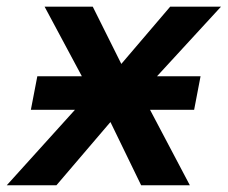

<svg xmlns="http://www.w3.org/2000/svg" viewBox="-64 -548 674 568"><path d="M46.4 -322.3H178.2L67.9 -528.3H210.4L294.9 -358.9L439.5 -528.3H589.8L400.4 -322.3H529.3L510.3 -223.1H379.9L497.6 0H353.5L262.7 -187L103 0H-43.9L157.7 -223.1H27.3Z"/></svg>

Font: Liberation Sans
Style: Bold Italic
Weight: 700
Italic angle: -12°
Designer: Steve Matteson
Foundry: Ascender Corporation
Version: Version 2.1.5